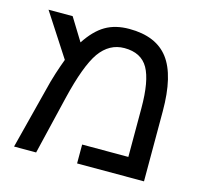

<svg xmlns="http://www.w3.org/2000/svg" viewBox="-92 -712 870 815"><g transform="rotate(15 343.5 -304.5)"><path d="M380 -609Q498 -609 552.5 -537Q607 -465 607 -308V0H313V-83H516V-297Q516 -417 485.5 -471Q455 -525 381 -525Q315 -525 272 -465Q230 -405 194 -255L133 0H36L103 -262Q114 -308 126 -345Q138 -382 149 -411L27 -599H133L194 -500Q232 -558 275.5 -583.5Q319 -609 380 -609Z"/></g></svg>

Font: Libra Sans
Style: Regular
Weight: 400
Foundry: Context Ltd
Version: Version 1.000; ttfautohint (v1.3)